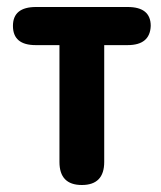

<svg xmlns="http://www.w3.org/2000/svg" viewBox="-20 -529 460 549"><path d="M214 0Q150 0 150 -66V-400H82Q17 -400 17 -455Q17 -509 83 -509H345Q411 -509 411 -455Q409 -400 345 -400H278V-66Q278 0 214 0Z"/></svg>

Font: Zen Maru Gothic Black
Style: Regular
Weight: 900
Designer: Yoshimichi Ohira
Foundry: Positype
Version: Version 1.001